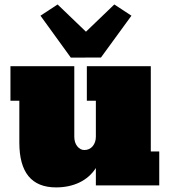

<svg xmlns="http://www.w3.org/2000/svg" viewBox="-20 -814 755 843"><path d="M400.9 -76.2Q374 -34.7 328.9 -12.9Q283.7 8.8 226.1 8.8Q64.9 8.8 64.9 -188V-371.6H25.9V-523.4H306.2V-213.9Q306.2 -188 319.3 -171.6Q332.5 -155.3 350.1 -155.3Q373 -155.3 387 -172.1Q400.9 -189 400.9 -213.9V-371.6H361.3V-523.4H642.1V-148.9H679.2V0H400.9ZM291 -561 157.7 -745.1 232.9 -794.4 357.4 -674.8 481.9 -794.4 557.1 -745.1 423.3 -561.5Z"/></svg>

Font: Bevan
Style: Regular
Weight: 400
Foundry: vernon adams
Version: Version 1.000